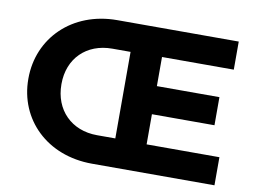

<svg xmlns="http://www.w3.org/2000/svg" viewBox="-76 -811 1227 922"><g transform="rotate(10 537.5 -350.0)"><path d="M425 0H1022V-137H667V-284H972V-421H667V-563H1017V-700H425C205 -700 53 -547 53 -350V-348C53 -151 205 0 425 0ZM514 -139H425C299 -139 214 -226 214 -350V-352C214 -476 299 -561 425 -561H514Z"/></g></svg>

Font: Mission
Style: Bold
Weight: 700
Version: Version 1.000;FEAKit 1.0